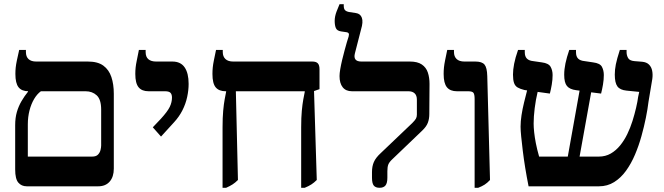

<svg xmlns="http://www.w3.org/2000/svg" viewBox="-20 -884 3150 911"><path d="M107 0Q82 0 67 -17.5Q52 -35 52 -80V-290Q52 -325 60 -352.5Q68 -380 82 -404Q96 -428 113 -449V-483H174V-451Q156 -438 142 -414.5Q128 -391 120 -360Q112 -329 112 -294V-141H417Q436 -141 445 -150.5Q454 -160 457 -172.5Q460 -185 460 -194V-364Q460 -412 439 -431.5Q418 -451 386 -451H115Q83 -451 68 -470Q53 -489 53 -533Q53 -549 54.5 -563.5Q56 -578 60 -597Q64 -616 71 -647H103V-637Q103 -615 115.5 -603.5Q128 -592 152 -592H397Q444 -592 470.5 -572.5Q497 -553 508.5 -518.5Q520 -484 520 -439V-84Q520 -45 500.5 -22.5Q481 0 446 0Z M744 -236 705 -280 743 -320Q775 -355 785.5 -377Q796 -399 796 -421Q796 -436 789 -443.5Q782 -451 763 -451H685Q653 -451 637.5 -470Q622 -489 622 -533Q622 -549 623.5 -563.5Q625 -578 629 -597Q633 -616 639 -647H671V-637Q671 -614 684 -603Q697 -592 721 -592H798Q837 -592 856 -564.5Q875 -537 875 -486Q875 -456 868 -423.5Q861 -391 845.5 -360.5Q830 -330 806 -304Z M1409 7V-280Q1409 -326 1412 -358Q1415 -390 1419 -412Q1423 -434 1426 -448V-451H1051Q1019 -451 1003.5 -469.5Q988 -488 988 -533Q988 -549 989.5 -564Q991 -579 995 -598.5Q999 -618 1005 -647H1037V-637Q1037 -616 1049.5 -604Q1062 -592 1087 -592H1462Q1480 -592 1488 -583.5Q1496 -575 1496 -555V-461L1470 -452L1483 -30Q1470 -17 1457.5 -9Q1445 -1 1426 7ZM1036 7V-280Q1036 -326 1039 -358.5Q1042 -391 1046 -412.5Q1050 -434 1053 -449V-498H1098L1109 -30Q1096 -17 1083.5 -9Q1071 -1 1053 7Z M1781 7Q1762 7 1753.5 -3.5Q1745 -14 1745 -41V-68Q1745 -95 1754 -115.5Q1763 -136 1787 -158L1936 -300Q1949 -313 1953.5 -321Q1958 -329 1958 -340V-411Q1958 -431 1947.5 -441Q1937 -451 1918 -451H1650Q1621 -451 1606 -470Q1591 -489 1591 -523Q1591 -536 1594.5 -556.5Q1598 -577 1603.5 -600Q1609 -623 1615 -645Q1621 -667 1626 -684.5Q1631 -702 1634 -710Q1637 -721 1634.5 -725.5Q1632 -730 1625 -731L1598 -735Q1579 -738 1573.5 -751Q1568 -764 1568 -785Q1568 -806 1577 -829.5Q1586 -853 1591 -864H1611V-857Q1611 -843 1616.5 -836.5Q1622 -830 1636 -827L1669 -822Q1690 -819 1697 -799.5Q1704 -780 1693 -744L1664 -631Q1659 -612 1666.5 -602Q1674 -592 1695 -592H1925Q1961 -592 1981.5 -578Q2002 -564 2010 -540Q2018 -516 2018 -486L2017 -343Q2017 -320 2010 -301.5Q2003 -283 1983 -264L1841 -128Q1827 -115 1822.5 -103.5Q1818 -92 1818 -72V-41Q1818 -15 1809 -4Q1800 7 1781 7Z M2232 7V-414Q2232 -436 2226.5 -443.5Q2221 -451 2201 -451H2148Q2116 -451 2100.5 -470Q2085 -489 2085 -533Q2085 -549 2086.5 -564Q2088 -579 2092 -598.5Q2096 -618 2102 -647H2134V-637Q2134 -616 2146.5 -604Q2159 -592 2184 -592H2236Q2267 -592 2279 -577.5Q2291 -563 2292 -523L2305 -30Q2292 -16 2279.5 -8Q2267 0 2249 7Z M2488 0Q2479 -45 2472 -88Q2465 -131 2460.5 -168.5Q2456 -206 2453 -235.5Q2450 -265 2450 -283Q2450 -308 2454.5 -337.5Q2459 -367 2466.5 -397.5Q2474 -428 2481 -455L2468 -457Q2448 -462 2436 -469Q2424 -476 2419 -490.5Q2414 -505 2414 -530Q2414 -553 2419.5 -581.5Q2425 -610 2438 -647H2470V-636Q2470 -616 2480 -606Q2490 -596 2510 -594L2551 -588Q2583 -584 2592.5 -567Q2602 -550 2602 -528Q2602 -506 2598 -482.5Q2594 -459 2589 -440L2531 -448Q2522 -411 2517 -370.5Q2512 -330 2512 -298Q2512 -280 2514.5 -256.5Q2517 -233 2522.5 -204.5Q2528 -176 2538 -141H2674L2730 -454L2714 -456Q2683 -460 2670 -476Q2657 -492 2657 -529Q2657 -555 2663 -583.5Q2669 -612 2681 -647H2713V-636Q2713 -616 2723 -606Q2733 -596 2754 -594L2794 -588Q2827 -584 2836 -567Q2845 -550 2845 -528Q2845 -506 2841 -482.5Q2837 -459 2832 -440L2785 -446L2730 -141H2821Q2853 -141 2878 -155.5Q2903 -170 2922.5 -194Q2942 -218 2956.5 -248Q2971 -278 2981 -310Q2991 -342 2998 -372Q3005 -402 3008 -425L3013 -448L2953 -454Q2922 -457 2909.5 -474Q2897 -491 2897 -530Q2897 -553 2902 -578.5Q2907 -604 2921 -647H2953V-636Q2953 -622 2960 -609Q2967 -596 2990 -594L3027 -591Q3048 -589 3059.5 -577.5Q3071 -566 3074.5 -548Q3078 -530 3075 -509L3057 -401Q3053 -367 3044.5 -325Q3036 -283 3023.5 -238Q3011 -193 2993 -150.5Q2975 -108 2950.5 -74Q2926 -40 2894 -20Q2862 0 2822 0Z"/></svg>

Font: Noto Serif Hebrew SemiBold
Style: Regular
Weight: 600
Version: Version 2.003